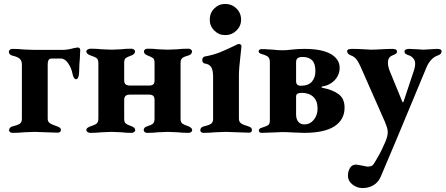

<svg xmlns="http://www.w3.org/2000/svg" viewBox="-20 -671 2260 974"><path d="M26 -10Q26 -25 44 -30Q70 -36 80.5 -43.5Q91 -51 91 -67V-344Q91 -363 80 -373Q69 -383 42 -389Q25 -394 25 -409Q25 -415 30.5 -419Q36 -423 42 -423Q72 -423 100 -420Q136 -418 151 -418H297Q323 -418 351 -426Q369 -430 376 -430Q380 -430 383.5 -426.5Q387 -423 387 -418L385 -373Q382 -345 382 -321Q382 -269 366 -269Q354 -269 348 -296Q343 -324 326.5 -349Q310 -374 289 -374H243Q230 -374 226 -366Q222 -358 222 -345V-68Q222 -54 232.5 -46.5Q243 -39 270 -30Q280 -26 284.5 -22.5Q289 -19 289 -11Q289 -5 284 -1.5Q279 2 272 2Q252 2 212 0Q172 -2 156 -2Q139 -2 103 0Q73 3 43 3Q37 3 31.5 -0.5Q26 -4 26 -10Z M418 -11Q418 -18 424 -22.5Q430 -27 441 -31Q461 -37 470 -44Q479 -51 479 -70V-351Q479 -369 470 -376Q461 -383 441 -389Q418 -397 418 -410Q418 -416 425 -420Q432 -424 439 -424Q469 -424 497 -421Q531 -419 547 -419Q562 -419 594 -421Q618 -424 647 -424Q653 -424 659 -420Q665 -416 665 -410Q665 -396 645 -389Q625 -382 617.5 -376Q610 -370 610 -352V-264Q610 -248 618 -242.5Q626 -237 640 -237H736Q750 -237 757 -242.5Q764 -248 764 -264V-352Q764 -370 756.5 -376Q749 -382 730 -389Q710 -396 710 -410Q710 -416 715.5 -420Q721 -424 728 -424Q758 -424 783 -421Q815 -419 831 -419Q848 -419 880 -421Q905 -424 936 -424Q943 -424 948.5 -420Q954 -416 954 -410Q954 -394 934 -389Q915 -384 905.5 -377Q896 -370 896 -352V-69Q896 -51 904.5 -44.5Q913 -38 934 -31Q955 -23 955 -11Q955 -5 949.5 -1Q944 3 937 3Q907 3 880 0Q848 -2 831 -2Q814 -2 782 0Q757 3 726 3Q719 3 714 -1Q709 -5 709 -11Q709 -26 729 -31Q748 -37 756 -44Q764 -51 764 -69V-163Q764 -179 757 -185Q750 -191 736 -191H639Q625 -191 617.5 -185Q610 -179 610 -163V-69Q610 -51 618 -44.5Q626 -38 646 -31Q666 -24 666 -11Q666 -5 660 -1Q654 3 648 3Q619 3 595 0Q563 -2 547 -2Q530 -2 496 0Q469 3 438 3Q431 3 424.5 -1Q418 -5 418 -11Z M996 0ZM996 -10Q996 -25 1014 -30Q1041 -36 1051 -43.5Q1061 -51 1061 -67V-283Q1061 -316 1051 -331Q1041 -346 1018 -349Q1012 -350 1009 -355Q1006 -360 1006 -367Q1006 -373 1009.5 -378Q1013 -383 1017 -384Q1062 -392 1096.5 -406Q1131 -420 1172 -440Q1186 -448 1192 -448Q1198 -448 1201.5 -444.5Q1205 -441 1205 -436L1201 -399Q1192 -323 1192 -289V-68Q1192 -54 1202 -46Q1212 -38 1240 -30Q1249 -27 1253.5 -23Q1258 -19 1258 -11Q1258 2 1243 2Q1222 2 1182 0Q1142 -2 1125 -2Q1108 -2 1072 0Q1042 3 1012 3Q1006 3 1001 -0.5Q996 -4 996 -10ZM1044 -571Q1044 -605 1067 -628Q1090 -651 1122 -651Q1156 -651 1179.5 -628Q1203 -605 1203 -571Q1203 -539 1179.5 -516Q1156 -493 1122 -493Q1090 -493 1067 -516Q1044 -539 1044 -571Z M1293 -8Q1293 -13 1297 -17.5Q1301 -22 1308 -23Q1333 -31 1341 -37Q1349 -43 1349 -61V-354Q1349 -374 1340.5 -382Q1332 -390 1307 -397Q1292 -401 1292 -411Q1292 -416 1296.5 -419Q1301 -422 1307 -422Q1325 -422 1342 -420.5Q1359 -419 1366 -419Q1389 -416 1413 -416Q1435 -416 1456 -419Q1490 -423 1523 -423Q1613 -423 1658 -397Q1703 -371 1703 -327Q1703 -291 1678 -264.5Q1653 -238 1614 -232Q1611 -232 1611 -229.5Q1611 -227 1614 -226Q1667 -216 1697.5 -193.5Q1728 -171 1728 -125Q1728 -64 1677 -30.5Q1626 3 1522 3Q1503 3 1467 1Q1433 -1 1412 -1Q1399 -1 1365 1L1307 3Q1301 3 1297 0Q1293 -3 1293 -8ZM1580 -310Q1580 -348 1563.5 -365Q1547 -382 1515 -382Q1497 -382 1489.5 -375.5Q1482 -369 1482 -355V-259Q1482 -236 1506 -236Q1544 -236 1562 -256.5Q1580 -277 1580 -310ZM1591 -120Q1591 -159 1569.5 -179.5Q1548 -200 1510 -200Q1497 -200 1489.5 -196Q1482 -192 1482 -180V-91Q1482 -67 1493 -53.5Q1504 -40 1524 -40Q1553 -40 1572 -63.5Q1591 -87 1591 -120Z M1741 0ZM1745 220Q1745 198 1755.5 181Q1766 164 1786 164Q1792 164 1817 169Q1841 175 1850 174Q1864 173 1870 167.5Q1876 162 1885 146Q1895 130 1907 107.5Q1919 85 1935 48Q1947 19 1947 0Q1947 -13 1942.5 -26.5Q1938 -40 1933 -52L1810 -331Q1799 -356 1788 -370Q1777 -384 1760 -390Q1750 -394 1745.5 -399Q1741 -404 1741 -412Q1741 -423 1766 -423Q1795 -423 1827 -421Q1853 -419 1862 -419Q1883 -419 1913 -421Q1947 -423 1971 -423Q1980 -423 1987 -420Q1994 -417 1994 -410Q1994 -403 1989.5 -399.5Q1985 -396 1979 -393.5Q1973 -391 1971 -390Q1959 -385 1953.5 -376.5Q1948 -368 1948 -352Q1948 -332 1959 -306L2021 -155Q2022 -152 2024 -152Q2026 -152 2027 -155L2078 -308Q2086 -330 2086 -348Q2086 -364 2076.5 -375Q2067 -386 2055 -390Q2043 -394 2037.5 -398Q2032 -402 2032 -410Q2032 -417 2039 -420Q2046 -423 2055 -423Q2091 -421 2098 -421Q2120 -419 2128 -419Q2135 -419 2161 -421Q2166 -421 2196 -423Q2220 -423 2220 -412Q2220 -403 2216 -398.5Q2212 -394 2202 -390Q2183 -384 2168 -368Q2153 -352 2143 -328L1994 30Q1962 107 1912 224Q1900 253 1875.5 268Q1851 283 1819 283Q1791 283 1768 265Q1745 247 1745 220Z"/></svg>

Font: EB Garamond
Style: Bold
Weight: 700
Designer: Georg Duffner and Octavio Pardo
Foundry: Georg Duffner
Version: Version 1.000; ttfautohint (v1.6)